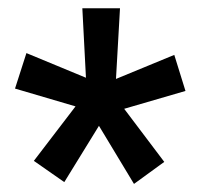

<svg xmlns="http://www.w3.org/2000/svg" viewBox="-20 -731 486 468"><path d="M306.6 -282.7 221.2 -424.3 136.7 -287.1 62.5 -338.9 164.1 -471.7 16.6 -515.1 44.4 -601.6 189.5 -541.5 180.7 -710.9H272.5L262.7 -538.6L404.8 -597.2L432.1 -509.3L282.7 -465.8L380.4 -336.4Z"/></svg>

Font: Robotiche
Style: Bold
Weight: 700
Designer: Google
Version: Version 2.001